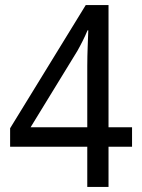

<svg xmlns="http://www.w3.org/2000/svg" viewBox="-20 -739 560 759"><path d="M502 -159V-236H409V-719H319L20 -232V-159H325V0H409V-159ZM325 -236H101L286 -538C299 -561 315 -592 326 -619H329C328 -581 325 -533 325 -478Z"/></svg>

Font: Noto Sans Arabic UI SmCn
Style: Regular
Weight: 400
Width: 4
Designer: Monotype Design Team, Nadine Chahine and Nizar Qandah
Foundry: Monotype Imaging Inc.
Version: Version 2.010